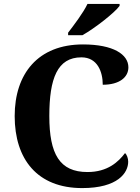

<svg xmlns="http://www.w3.org/2000/svg" viewBox="-20 -951 716 981"><path d="M328 -784V-771H401C465 -807 566 -886 591 -921V-931H427C406 -886 357 -822 328 -784ZM400 10C582 10 635 -68 635 -125C635 -142 628 -161 619 -169C585 -124 530 -72 427 -72C285 -72 232 -163 232 -358C232 -550 273 -658 396 -658C478 -658 505 -584 505 -518C590 -518 636 -556 636 -607C636 -673 559 -724 404 -724C174 -724 55 -574 55 -358C55 -137 171 10 400 10Z"/></svg>

Font: Noto Serif Hentaigana Bold
Style: Regular
Weight: 700
Designer: Kazuhiro Yamada
Foundry: nipponia
Version: Version 1.000